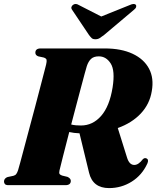

<svg xmlns="http://www.w3.org/2000/svg" viewBox="-26 -948 800 983"><path d="M728.5 -111Q701 -51 648.2 -18Q595.5 15 532.5 15Q449 15 430 -63.5L381 -265.5Q352.5 -266.5 328.5 -272Q310 -200.5 295.8 -144.8Q281.5 -89 278.5 -75Q275.5 -62 279.2 -57Q283 -52 292.5 -49L319.5 -42.5Q336.5 -34.5 336.5 -22Q336.5 0 308.5 0H18Q4.5 0 -0.5 -5.2Q-5.5 -10.5 -5.5 -19Q-5.5 -27.5 -0.2 -33.2Q5 -39 12.5 -41.5L43 -48Q52.5 -50.5 57.5 -57.5Q62.5 -64.5 66.5 -76.5Q69 -84.5 77.5 -115.5Q86 -146.5 98.2 -193Q110.5 -239.5 125 -293.5Q139.5 -347.5 153.8 -401.2Q168 -455 180 -501.2Q192 -547.5 200.2 -578.8Q208.5 -610 210 -617Q214 -634 212.5 -641.5Q211 -649 198 -653.5L170 -659.5Q155 -665 155 -678Q155 -700 182.5 -700H510.5Q594.5 -700 652.8 -672.8Q711 -645.5 737 -596.5Q763 -547.5 751 -481Q740.5 -415.5 695 -367Q649.5 -318.5 577 -292.5L624 -142.5Q635.5 -103.5 661.5 -103.5Q683 -103.5 705 -132.5Q713.5 -141 722.5 -137.5Q737.5 -132 728.5 -111ZM418.5 -609.5Q415.5 -600.5 407.8 -571.8Q400 -543 388.8 -500.8Q377.5 -458.5 364.5 -409.2Q351.5 -360 338.5 -310.5Q351 -307.5 363.5 -306.5Q376 -305.5 388.5 -305.5Q449 -305.5 492 -354.8Q535 -404 550.5 -500.5Q564 -586.5 540.8 -623Q517.5 -659.5 480 -659.5Q454 -659.5 440.2 -646.5Q426.5 -633.5 418.5 -609.5ZM507 -769Q494 -759 484.5 -753Q475 -747 462.5 -747Q449.5 -747 443.2 -753Q437 -759 429.5 -769L343 -898Q337.5 -906 340 -912.8Q342.5 -919.5 348.5 -923.5Q361.5 -932.5 378 -922L492.5 -863.5L638 -922Q660.5 -932.5 669.5 -923.5Q672.5 -919.5 671 -912.5Q669.5 -905.5 660 -898Z"/></svg>

Font: Fraunces 72pt S000 Black
Style: Italic
Weight: 900
Italic angle: -16°
Version: Version 1.000; ttfautohint (v1.8.3)